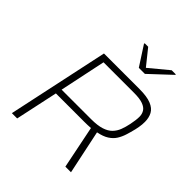

<svg xmlns="http://www.w3.org/2000/svg" viewBox="-245 -1075 1231 1231"><g transform="rotate(45 371.0 -459.5)"><path d="M67 0 214 -688H536Q604 -688 642 -672.5Q680 -657 695 -629Q710 -601 710 -564Q710 -552 709 -539Q708 -526 705.5 -513Q703 -500 700 -486Q692 -453 682.5 -423Q673 -393 657.5 -368.5Q642 -344 614 -326Q586 -308 540 -299L603 0H552L493 -291Q479 -290 464.5 -289.5Q450 -289 435 -289H177L115 0ZM186 -332H454Q511 -332 547 -343.5Q583 -355 603.5 -376Q624 -397 635 -425.5Q646 -454 653 -489Q657 -509 659.5 -527.5Q662 -546 662 -562Q662 -587 650 -606Q638 -625 609 -635.5Q580 -646 530 -646H252ZM437 -781 351 -914 353 -919H384L469 -813L597 -919H635L634 -914L492 -781Z"/></g></svg>

Font: Saira SemiExpanded ExtraLight
Style: Italic
Weight: 250
Width: 6
Italic angle: -12°
Designer: Hector Gatti with collaboration of the Omnibus-Type team
Foundry: Omnibus-Type
Version: Version 1.101